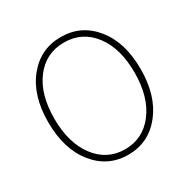

<svg xmlns="http://www.w3.org/2000/svg" viewBox="-167 -894 1049 1063"><g transform="rotate(-30 357.0 -363.0)"><path d="M61.5 -365.2Q61.5 -535.2 144 -637.2Q226.6 -739.3 356.9 -739.3Q487.3 -739.3 569.8 -637.2Q652.3 -535.2 652.3 -365.2Q652.3 -194.3 569.8 -90.8Q487.3 12.7 356.9 12.7Q226.6 12.7 144 -90.8Q61.5 -194.3 61.5 -365.2ZM613.3 -365.2Q613.3 -520.5 543 -612.3Q472.7 -704.1 356.9 -704.1Q241.2 -704.1 170.9 -612.3Q100.6 -520.5 100.6 -365.2Q100.6 -210 171.4 -116.2Q242.2 -22.5 356.9 -22.5Q471.7 -22.5 542.5 -116.2Q613.3 -210 613.3 -365.2Z"/></g></svg>

Font: Gen Jyuu Gothic ExtraLight
Style: Regular
Weight: 100
Designer: [Source Han Sans]
Ryoko NISHIZUKA  (kana & ideographs); Paul D. Hunt (Latin, Greek & Cyrillic); Wenlong ZHANG  (bopomofo
Version: Version 1.002.20150607